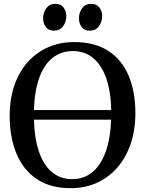

<svg xmlns="http://www.w3.org/2000/svg" viewBox="-20 -971 757 1002"><path d="M352.5 11Q244.5 12 172.8 -36Q101 -84 65.8 -169.5Q30.5 -255 30.5 -366Q30.5 -455 55.2 -526Q80 -597 125.2 -647.5Q170.5 -698 232 -724.8Q293.5 -751.5 367.5 -751.5Q474 -751.5 545 -705.5Q616 -659.5 651.2 -576.2Q686.5 -493 686.5 -381Q686.5 -292.5 662 -220.5Q637.5 -148.5 592.8 -97Q548 -45.5 486.8 -17.5Q425.5 10.5 352.5 11ZM357 -36Q415.5 -36 459.8 -70.8Q504 -105.5 530 -174.8Q556 -244 560 -346.5H157Q159.5 -250 183 -180.5Q206.5 -111 250.5 -73.5Q294.5 -36 357 -36ZM157 -396.5H560.5Q558.5 -492.5 534.8 -561.5Q511 -630.5 467 -667.5Q423 -704.5 359.5 -704.5Q301 -704.5 256.5 -670.8Q212 -637 186.2 -568.5Q160.5 -500 157 -396.5ZM261 -811Q234 -811 219.5 -829.8Q205 -848.5 205 -875.5Q205 -905 221.8 -928Q238.5 -951 269 -951H270Q297 -951 311.5 -932Q326 -913 326 -886.5Q326 -857 309.2 -834Q292.5 -811 262 -811ZM448 -811Q421 -811 406.5 -829.8Q392 -848.5 392 -875.5Q392 -905 408.5 -928Q425 -951 455.5 -951H456.5Q484 -951 498.5 -932Q513 -913 513 -886.5Q513 -857 496.2 -834Q479.5 -811 449 -811Z"/></svg>

Font: Merriweather 48pt Medium
Style: Regular
Weight: 500
Version: Version 2.100